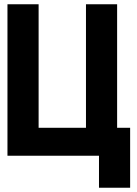

<svg xmlns="http://www.w3.org/2000/svg" viewBox="-20 -730 640 900"><path d="M444 150V0H15V-710H161V-131H383V-710H529V-131H590V150Z"/></svg>

Font: Geist Mono UltraBlack
Style: Regular
Weight: 900
Monospace: yes
Designer: Basement.studio, Andrés Briganti, Mateo Zaragoza
Foundry: Basement.studio, Vercel, Andrés Briganti, Guido Ferreyra, Mateo Zaragoza
Version: Version 1.400; ttfautohint (v1.8.4.7-5d5b)